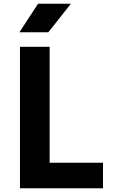

<svg xmlns="http://www.w3.org/2000/svg" viewBox="-20 -1009 612 1029"><path d="M84 0ZM532 -137V0H87V-758H246V-137ZM184 -989H360L239 -836H84Z"/></svg>

Font: Biryani ExtraBold
Style: Regular
Weight: 800
Designer: Dan Reynolds and Mathieu Reguer
Foundry: Dan Reynolds and Mathieu Reguer
Version: Version 1.004; ttfautohint (v1.1) -l 5 -r 5 -G 72 -x 0 -D la